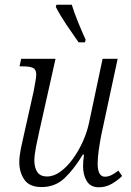

<svg xmlns="http://www.w3.org/2000/svg" viewBox="-20 -786 558 816"><path d="M400 10Q365 10 349 -16Q333 -42 333 -80Q333 -99 337 -129H332Q294 -66 254 -28.5Q214 9 157 9Q105 9 83.5 -22.5Q62 -54 62 -97Q62 -121 68.5 -153.5Q75 -186 82 -215L123 -398Q127 -419 130.5 -439.5Q134 -460 134 -469Q134 -491 120 -497.5Q106 -504 76 -504H63L70 -536H216L147 -228Q140 -198 133 -162Q126 -126 126 -104Q126 -74 138.5 -55Q151 -36 180 -36Q209 -36 237.5 -57Q266 -78 290.5 -112Q315 -146 333 -186.5Q351 -227 359 -267L416 -536H480L410 -210Q404 -179 399.5 -146.5Q395 -114 395 -91Q395 -35 426 -35Q440 -35 454 -42Q468 -49 483 -61L499 -38Q481 -20 455.5 -5Q430 10 400 10ZM314 -606Q288 -643 262 -681.5Q236 -720 217 -757L220 -766H285Q294 -736 311 -694Q328 -652 344 -617L341 -606Z"/></svg>

Font: Noto Serif SemiCondensed Light
Style: Italic
Weight: 300
Width: 4
Italic angle: -12°
Designer: Monotype Design Team
Foundry: Monotype Imaging Inc.
Version: Version 2.013; ttfautohint (v1.8.4.7-5d5b)